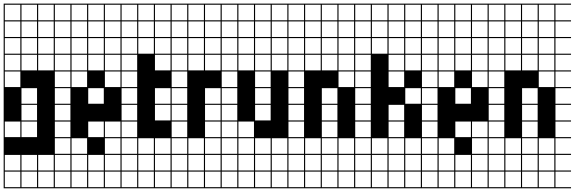

<svg xmlns="http://www.w3.org/2000/svg" viewBox="-20 -747 3131 1046"><path d="M363.6 278.8H0V187.9H6.1V272.7H90.9V187.9H0V-727.3H363.6V-721.2H278.8V-636.4H363.6V-630.3H278.8V-545.5H363.6V-539.4H278.8V-454.5H363.6V-448.5H278.8V-363.6H363.6V-357.6H278.8V-272.7H363.6V-266.7H278.8V-181.8H363.6V-175.8H278.8V-90.9H363.6V-84.8H278.8V0H363.6V6.1H278.8V90.9H363.6V97H278.8V181.8H363.6V187.9H278.8V272.7H363.6ZM187.9 -636.4H272.7V-721.2H187.9ZM97 -636.4H181.8V-721.2H97ZM6.1 -636.4H90.9V-721.2H6.1ZM187.9 -545.5H272.7V-630.3H187.9ZM6.1 -545.5H90.9V-630.3H6.1ZM97 -545.5H181.8V-630.3H97ZM187.9 -454.5H272.7V-539.4H187.9ZM6.1 -454.5H90.9V-539.4H6.1ZM97 -454.5H181.8V-539.4H97ZM187.9 -363.6H272.7V-448.5H187.9ZM6.1 -363.6H90.9V-448.5H6.1ZM97 -363.6H181.8V-448.5H97ZM6.1 -272.7H90.9V-357.6H6.1ZM97 -181.8H181.8V-266.7H97ZM97 -90.9H181.8V-175.8H97ZM97 0H181.8V-84.8H97ZM6.1 0H90.9V-84.8H6.1ZM97 181.8H181.8V97H97ZM6.1 181.8H90.9V97H6.1ZM272.7 97H187.9V181.8H272.7ZM181.8 272.7V187.9H97V272.7ZM272.7 272.7V187.9H187.9V272.7Z M727.3 278.8H363.6V187.9H369.7V272.7H454.5V187.9H460.6V272.7H545.5V187.9H551.5V272.7H636.4V187.9H363.6V-727.3H727.3V-721.2H642.4V-636.4H727.3V-630.3H642.4V-545.5H727.3V-539.4H642.4V-454.5H727.3V-448.5H642.4V-363.6H727.3V-357.6H642.4V-272.7H727.3V-266.7H642.4V-181.8H727.3V-175.8H642.4V-90.9H727.3V-84.8H642.4V0H727.3V6.1H642.4V90.9H727.3V97H642.4V181.8H727.3V187.9H642.4V272.7H727.3ZM460.6 -636.4H545.5V-721.2H460.6ZM551.5 -636.4H636.4V-721.2H551.5ZM369.7 -636.4H454.5V-721.2H369.7ZM551.5 -545.5H636.4V-630.3H551.5ZM369.7 -545.5H454.5V-630.3H369.7ZM460.6 -545.5H545.5V-630.3H460.6ZM551.5 -454.5H636.4V-539.4H551.5ZM369.7 -454.5H454.5V-539.4H369.7ZM460.6 -454.5H545.5V-539.4H460.6ZM551.5 -363.6H636.4V-448.5H551.5ZM369.7 -363.6H454.5V-448.5H369.7ZM460.6 -363.6H545.5V-448.5H460.6ZM369.7 -272.7H454.5V-357.6H369.7ZM551.5 -272.7H636.4V-357.6H551.5ZM460.6 -181.8H545.5V-266.7H460.6ZM460.6 0H545.5V-84.8H460.6ZM551.5 0H636.4V-84.8H551.5ZM551.5 90.9H636.4V6.1H551.5ZM369.7 90.9H454.5V6.1H369.7ZM460.6 181.8H545.5V97H460.6ZM369.7 181.8H454.5V97H369.7ZM636.4 97H551.5V181.8H636.4Z M1000 278.8H727.3V187.9H733.3V272.7H818.2V187.9H824.2V272.7H909.1V187.9H727.3V-727.3H1000V-721.2H915.2V-636.4H1000V-630.3H915.2V-545.5H1000V-539.4H915.2V-454.5H1000V-448.5H915.2V-363.6H1000V-357.6H915.2V-272.7H1000V-266.7H915.2V-181.8H1000V-175.8H915.2V-90.9H1000V-84.8H915.2V0H1000V6.1H915.2V90.9H1000V97H915.2V181.8H1000V187.9H915.2V272.7H1000ZM818.2 -636.4V-721.2H733.3V-636.4ZM824.2 -636.4H909.1V-721.2H824.2ZM824.2 -545.5H909.1V-630.3H824.2ZM733.3 -545.5H818.2V-630.3H733.3ZM824.2 -454.5H909.1V-539.4H824.2ZM733.3 -454.5H818.2V-539.4H733.3ZM824.2 -363.6H909.1V-448.5H824.2ZM824.2 -181.8H909.1V-266.7H824.2ZM824.2 -90.9H909.1V-175.8H824.2ZM824.2 90.9H909.1V6.1H824.2ZM733.3 90.9H818.2V6.1H733.3ZM824.2 181.8H909.1V97H824.2ZM733.3 181.8H818.2V97H733.3Z M1272.7 278.8H1000V187.9H1006.1V272.7H1090.9V187.9H1097V272.7H1181.8V187.9H1000V-727.3H1272.7V-721.2H1187.9V-636.4H1272.7V-630.3H1187.9V-545.5H1272.7V-539.4H1187.9V-454.5H1272.7V-448.5H1187.9V-363.6H1272.7V-357.6H1187.9V-272.7H1272.7V-266.7H1187.9V-181.8H1272.7V-175.8H1187.9V-90.9H1272.7V-84.8H1187.9V0H1272.7V6.1H1187.9V90.9H1272.7V97H1187.9V181.8H1272.7V187.9H1187.9V272.7H1272.7ZM1090.9 -636.4V-721.2H1006.1V-636.4ZM1097 -636.4H1181.8V-721.2H1097ZM1006.1 -545.5H1090.9V-630.3H1006.1ZM1097 -545.5H1181.8V-630.3H1097ZM1006.1 -454.5H1090.9V-539.4H1006.1ZM1097 -454.5H1181.8V-539.4H1097ZM1006.1 -363.6H1090.9V-448.5H1006.1ZM1097 -363.6H1181.8V-448.5H1097ZM1097 -181.8H1181.8V-266.7H1097ZM1097 -90.9H1181.8V-175.8H1097ZM1097 0H1181.8V-84.8H1097ZM1006.1 90.9H1090.9V6.1H1006.1ZM1097 90.9H1181.8V6.1H1097ZM1006.1 181.8H1090.9V97H1006.1ZM1097 181.8H1181.8V97H1097Z M1636.4 278.8H1272.7V187.9H1278.8V272.7H1363.6V187.9H1369.7V272.7H1454.5V187.9H1460.6V272.7H1545.5V187.9H1272.7V-727.3H1636.4V-721.2H1551.5V-636.4H1636.4V-630.3H1551.5V-545.5H1636.4V-539.4H1551.5V-454.5H1636.4V-448.5H1551.5V-363.6H1636.4V-357.6H1551.5V-272.7H1636.4V-266.7H1551.5V-181.8H1636.4V-175.8H1551.5V-90.9H1636.4V-84.8H1551.5V0H1636.4V6.1H1551.5V90.9H1636.4V97H1551.5V181.8H1636.4V187.9H1551.5V272.7H1636.4ZM1363.6 -636.4V-721.2H1278.8V-636.4ZM1460.6 -636.4H1545.5V-721.2H1460.6ZM1369.7 -636.4H1454.5V-721.2H1369.7ZM1460.6 -545.5H1545.5V-630.3H1460.6ZM1369.7 -545.5H1454.5V-630.3H1369.7ZM1278.8 -545.5H1363.6V-630.3H1278.8ZM1460.6 -454.5H1545.5V-539.4H1460.6ZM1278.8 -454.5H1363.6V-539.4H1278.8ZM1369.7 -454.5H1454.5V-539.4H1369.7ZM1460.6 -363.6H1545.5V-448.5H1460.6ZM1278.8 -363.6H1363.6V-448.5H1278.8ZM1369.7 -363.6H1454.5V-448.5H1369.7ZM1369.7 -272.7H1454.5V-357.6H1369.7ZM1369.7 -181.8H1454.5V-266.7H1369.7ZM1369.7 -90.9H1454.5V-175.8H1369.7ZM1278.8 0H1363.6V-84.8H1278.8ZM1369.7 90.9H1454.5V6.1H1369.7ZM1460.6 90.9H1545.5V6.1H1460.6ZM1278.8 90.9H1363.6V6.1H1278.8ZM1369.7 181.8H1454.5V97H1369.7ZM1278.8 181.8H1363.6V97H1278.8ZM1460.6 181.8H1545.5V97H1460.6Z M2000 278.8H1636.4V187.9H1642.4V272.7H1727.3V187.9H1733.3V272.7H1818.2V187.9H1824.2V272.7H1909.1V187.9H1636.4V-727.3H2000V-721.2H1915.2V-636.4H2000V-630.3H1915.2V-545.5H2000V-539.4H1915.2V-454.5H2000V-448.5H1915.2V-363.6H2000V-357.6H1915.2V-272.7H2000V-266.7H1915.2V-181.8H2000V-175.8H1915.2V-90.9H2000V-84.8H1915.2V0H2000V6.1H1915.2V90.9H2000V97H1915.2V181.8H2000V187.9H1915.2V272.7H2000ZM1727.3 -636.4V-721.2H1642.4V-636.4ZM1733.3 -636.4H1818.2V-721.2H1733.3ZM1824.2 -636.4H1909.1V-721.2H1824.2ZM1642.4 -545.5H1727.3V-630.3H1642.4ZM1733.3 -545.5H1818.2V-630.3H1733.3ZM1824.2 -545.5H1909.1V-630.3H1824.2ZM1642.4 -454.5H1727.3V-539.4H1642.4ZM1733.3 -454.5H1818.2V-539.4H1733.3ZM1824.2 -454.5H1909.1V-539.4H1824.2ZM1642.4 -363.6H1727.3V-448.5H1642.4ZM1733.3 -363.6H1818.2V-448.5H1733.3ZM1824.2 -363.6H1909.1V-448.5H1824.2ZM1824.2 -272.7H1909.1V-357.6H1824.2ZM1733.3 -181.8H1818.2V-266.7H1733.3ZM1733.3 -90.9H1818.2V-175.8H1733.3ZM1733.3 0H1818.2V-84.8H1733.3ZM1824.2 90.9H1909.1V6.1H1824.2ZM1733.3 90.9H1818.2V6.1H1733.3ZM1642.4 90.9H1727.3V6.1H1642.4ZM1733.3 181.8H1818.2V97H1733.3ZM1642.4 181.8H1727.3V97H1642.4ZM1824.2 181.8H1909.1V97H1824.2Z M2363.6 278.8H2000V187.9H2006.1V272.7H2090.9V187.9H2097V272.7H2181.8V187.9H2187.9V272.7H2272.7V187.9H2000V-727.3H2363.6V-721.2H2278.8V-636.4H2363.6V-630.3H2278.8V-545.5H2363.6V-539.4H2278.8V-454.5H2363.6V-448.5H2278.8V-363.6H2363.6V-357.6H2278.8V-272.7H2363.6V-266.7H2278.8V-181.8H2363.6V-175.8H2278.8V-90.9H2363.6V-84.8H2278.8V0H2363.6V6.1H2278.8V90.9H2363.6V97H2278.8V181.8H2363.6V187.9H2278.8V272.7H2363.6ZM2090.9 -636.4V-721.2H2006.1V-636.4ZM2097 -636.4H2181.8V-721.2H2097ZM2187.9 -636.4H2272.7V-721.2H2187.9ZM2006.1 -545.5H2090.9V-630.3H2006.1ZM2097 -545.5H2181.8V-630.3H2097ZM2187.9 -545.5H2272.7V-630.3H2187.9ZM2006.1 -454.5H2090.9V-539.4H2006.1ZM2097 -454.5H2181.8V-539.4H2097ZM2187.9 -454.5H2272.7V-539.4H2187.9ZM2097 -363.6H2181.8V-448.5H2097ZM2187.9 -363.6H2272.7V-448.5H2187.9ZM2097 -272.7H2181.8V-357.6H2097ZM2187.9 -181.8H2272.7V-266.7H2187.9ZM2097 -90.9H2181.8V-175.8H2097ZM2097 0H2181.8V-84.8H2097ZM2097 90.9H2181.8V6.1H2097ZM2006.1 90.9H2090.9V6.1H2006.1ZM2187.9 90.9H2272.7V6.1H2187.9ZM2187.9 181.8H2272.7V97H2187.9ZM2097 181.8H2181.8V97H2097ZM2006.1 181.8H2090.9V97H2006.1Z M2727.3 278.8H2363.6V187.9H2369.7V272.7H2454.5V187.9H2460.6V272.7H2545.5V187.9H2551.5V272.7H2636.4V187.9H2363.6V-727.3H2727.3V-721.2H2642.4V-636.4H2727.3V-630.3H2642.4V-545.5H2727.3V-539.4H2642.4V-454.5H2727.3V-448.5H2642.4V-363.6H2727.3V-357.6H2642.4V-272.7H2727.3V-266.7H2642.4V-181.8H2727.3V-175.8H2642.4V-90.9H2727.3V-84.8H2642.4V0H2727.3V6.1H2642.4V90.9H2727.3V97H2642.4V181.8H2727.3V187.9H2642.4V272.7H2727.3ZM2460.6 -636.4H2545.5V-721.2H2460.6ZM2551.5 -636.4H2636.4V-721.2H2551.5ZM2369.7 -636.4H2454.5V-721.2H2369.7ZM2551.5 -545.5H2636.4V-630.3H2551.5ZM2369.7 -545.5H2454.5V-630.3H2369.7ZM2460.6 -545.5H2545.5V-630.3H2460.6ZM2551.5 -454.5H2636.4V-539.4H2551.5ZM2369.7 -454.5H2454.5V-539.4H2369.7ZM2460.6 -454.5H2545.5V-539.4H2460.6ZM2551.5 -363.6H2636.4V-448.5H2551.5ZM2369.7 -363.6H2454.5V-448.5H2369.7ZM2460.6 -363.6H2545.5V-448.5H2460.6ZM2369.7 -272.7H2454.5V-357.6H2369.7ZM2551.5 -272.7H2636.4V-357.6H2551.5ZM2460.6 -181.8H2545.5V-266.7H2460.6ZM2460.6 0H2545.5V-84.8H2460.6ZM2551.5 0H2636.4V-84.8H2551.5ZM2551.5 90.9H2636.4V6.1H2551.5ZM2369.7 90.9H2454.5V6.1H2369.7ZM2460.6 181.8H2545.5V97H2460.6ZM2369.7 181.8H2454.5V97H2369.7ZM2636.4 97H2551.5V181.8H2636.4Z M3090.9 278.8H2727.3V187.9H2733.3V272.7H2818.2V187.9H2824.2V272.7H2909.1V187.9H2915.2V272.7H3000V187.9H2727.3V-727.3H3090.9V-721.2H3006.1V-636.4H3090.9V-630.3H3006.1V-545.5H3090.9V-539.4H3006.1V-454.5H3090.9V-448.5H3006.1V-363.6H3090.9V-357.6H3006.1V-272.7H3090.9V-266.7H3006.1V-181.8H3090.9V-175.8H3006.1V-90.9H3090.9V-84.8H3006.1V0H3090.9V6.1H3006.1V90.9H3090.9V97H3006.1V181.8H3090.9V187.9H3006.1V272.7H3090.9ZM2818.2 -636.4V-721.2H2733.3V-636.4ZM2824.2 -636.4H2909.1V-721.2H2824.2ZM2915.2 -636.4H3000V-721.2H2915.2ZM2733.3 -545.5H2818.2V-630.3H2733.3ZM2824.2 -545.5H2909.1V-630.3H2824.2ZM2915.2 -545.5H3000V-630.3H2915.2ZM2733.3 -454.5H2818.2V-539.4H2733.3ZM2824.2 -454.5H2909.1V-539.4H2824.2ZM2915.2 -454.5H3000V-539.4H2915.2ZM2733.3 -363.6H2818.2V-448.5H2733.3ZM2824.2 -363.6H2909.1V-448.5H2824.2ZM2915.2 -363.6H3000V-448.5H2915.2ZM2915.2 -272.7H3000V-357.6H2915.2ZM2824.2 -181.8H2909.1V-266.7H2824.2ZM2824.2 -90.9H2909.1V-175.8H2824.2ZM2824.2 0H2909.1V-84.8H2824.2ZM2915.2 90.9H3000V6.1H2915.2ZM2824.2 90.9H2909.1V6.1H2824.2ZM2733.3 90.9H2818.2V6.1H2733.3ZM2824.2 181.8H2909.1V97H2824.2ZM2733.3 181.8H2818.2V97H2733.3ZM2915.2 181.8H3000V97H2915.2Z"/></svg>

Font: Micro 5 Charted
Style: Regular
Weight: 400
Designer: Sarah Cadigan-Fried
Version: Version 1.000; ttfautohint (v1.8.4.7-5d5b)